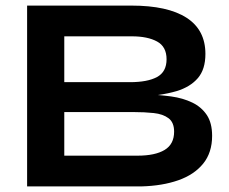

<svg xmlns="http://www.w3.org/2000/svg" viewBox="-20 -667 820 687"><path d="M77 0V-647H450Q580 -647 647.5 -603.5Q715 -560 715 -474Q715 -419 688 -387.5Q661 -356 612 -341Q581 -332 545 -327Q569 -325 592 -322Q635 -316 668 -300Q701 -284 720 -255.5Q739 -227 739 -181Q739 -121 707 -81.5Q675 -42 618 -22Q561 -2 486 0ZM210 -373H445Q508 -373 542 -391.5Q576 -410 576 -455Q576 -500 542 -518.5Q508 -537 452 -537H210ZM210 -110H472Q535 -110 569 -130.5Q603 -151 603 -196Q603 -229 583 -244Q563 -259 530 -262.5Q497 -266 459 -266H210Z"/></svg>

Font: Syne Modified
Style: Bold
Weight: 700
Designer: Lucas Descroix
Foundry: Bonjour Monde
Version: Version 2.200